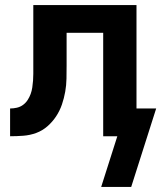

<svg xmlns="http://www.w3.org/2000/svg" viewBox="-20 -540 640 761"><path d="M500 201H381L445 0H389V-410H244V-281Q244 -255 243.5 -228.5Q243 -202 238.5 -176.5Q234 -151 225.5 -126Q217 -101 202.5 -79Q188 -57 168 -39.5Q148 -22 123.5 -13Q99 -4 72.5 -2Q46 0 20 0V-110Q33 -110 46.5 -113Q60 -116 71 -124Q82 -132 89.5 -143.5Q97 -155 101.5 -167.5Q106 -180 108 -193.5Q110 -207 111 -220.5Q112 -234 112 -247.5Q112 -261 112 -275Q112 -275 112 -275.5Q112 -276 112 -276V-277Q112 -278 112 -278.5Q112 -279 112 -280V-520H521V-110H599Z"/></svg>

Font: Iosevka SS04 XBd Ex
Style: Regular
Weight: 800
Width: 7
Monospace: yes
Designer: Belleve Invis
Foundry: Belleve Invis
Version: Version 19.0.0; ttfautohint (v1.8.4)